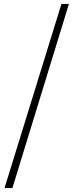

<svg xmlns="http://www.w3.org/2000/svg" viewBox="-20 -783 373 975"><path d="M3 172H43L330 -763H292Z"/></svg>

Font: Source Han Serif CN VF
Style: Regular
Weight: 250
Designer: Ryoko NISHIZUKA 西塚涼子 (kana & ideographs); Frank Grießhammer (Latin, Greek & Cyrillic); Wenlong ZHANG 张文龙 (bopomofo); San
Foundry: Adobe
Version: Version 2.002;hotconv 1.1.0;makeotfexe 2.6.0